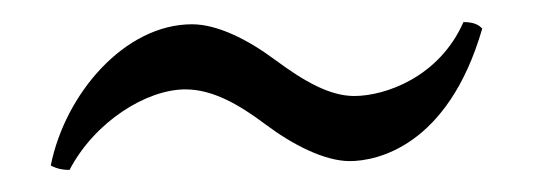

<svg xmlns="http://www.w3.org/2000/svg" viewBox="-20 -359 489 174"><path d="M26 -209C31.7 -206 37 -205 43 -205C66 -249 113 -278 148 -278C173 -278 196.8 -264.1 221 -246C245 -228 274 -213 297 -213C321 -213 386 -226 417 -333C413.7 -337.1 408 -339 400 -339C378 -289 329 -272 301 -272C279 -272 256 -285 229 -305C204.5 -323.2 177 -337 154 -337C93 -337 39 -274 26 -209Z"/></svg>

Font: Libertinus Serif
Style: Regular
Weight: 400
Designer: Philipp H. Poll
Foundry: Khaled Hosny
Version: Version 6.2